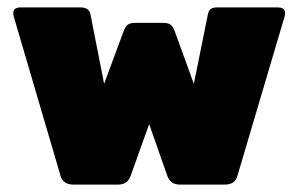

<svg xmlns="http://www.w3.org/2000/svg" viewBox="-20 -500 808 520"><path d="M143 -27 17 -456Q16 -459 16 -465Q16 -480 37 -480H197Q222 -480 225 -461L262 -273L315 -416Q320 -429 326.5 -433.5Q333 -438 347 -438H421Q435 -438 441.5 -433.5Q448 -429 453 -416L505 -273L543 -461Q545 -471 550.5 -475.5Q556 -480 570 -480H731Q752 -480 752 -465Q752 -459 751 -456L624 -27Q620 -12 611.5 -6Q603 0 587 0H469Q454 0 445.5 -6Q437 -12 432 -27L384 -164L335 -27Q330 -12 321.5 -6Q313 0 298 0H181Q165 0 156 -6Q147 -12 143 -27Z"/></svg>

Font: Mitr
Style: Bold
Weight: 700
Designer: Thanarat Vachiruckul
Foundry: Cadson Demak
Version: Version 1.002